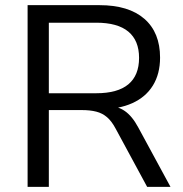

<svg xmlns="http://www.w3.org/2000/svg" viewBox="-20 -725 709 745"><path d="M87.1 0V-705H366Q479.4 -705 540.3 -651.9Q601.1 -598.8 601.1 -501.4Q601.1 -438.5 573.4 -393.4Q545.7 -348.3 493.1 -324.6Q440.4 -300.9 366 -300.9L376.1 -314.3H395.8Q435.3 -314.3 464.2 -294.3Q493.1 -274.3 516.6 -230.3L641.5 0H550.9L428.9 -225.5Q413.7 -254.4 395.5 -270.1Q377.3 -285.8 353.5 -291.8Q329.8 -297.9 297.3 -297.9H169.5V0ZM169.5 -363.2H353.6Q436.4 -363.2 478 -397.8Q519.6 -432.4 519.6 -500.5Q519.6 -567.7 478 -602.3Q436.4 -636.9 353.6 -636.9H169.5Z"/></svg>

Font: Nunito Sans 12pt ExtraLight
Style: Regular
Weight: 200
Designer: Vernon Adams
Foundry: Vernon Adams
Version: Version 3.101;gftools[0.9.27]